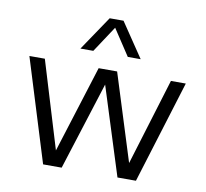

<svg xmlns="http://www.w3.org/2000/svg" viewBox="-87 -903 1069 998"><g transform="rotate(10 448.0 -404.0)"><path d="M203.5 0 35.5 -542.5H117L256.5 -83L401 -542.5H498.5L642.5 -84.5L782.5 -542.5H861L693.5 0H596L449 -464.5L301.5 0ZM290 -626.5 412.5 -808H485.5L608 -626.5H540L449 -764.5L358 -626.5Z"/></g></svg>

Font: Encode Sans SemiExpanded SemiExpanded
Style: Regular
Weight: 400
Width: 6
Designer: Multiple Designers
Foundry: Impallari Type
Version: Version 3.000; ttfautohint (v1.8.3) -l 8 -r 50 -G 200 -x 14 